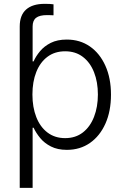

<svg xmlns="http://www.w3.org/2000/svg" viewBox="-20 -749 635 974"><path d="M80.1 -435.5V-614.7Q80.1 -671.9 112.5 -700.7Q145 -729.5 206.1 -729.5Q219.2 -729.5 231.4 -729Q243.7 -728.5 251.5 -727.1V-671.4Q243.2 -671.9 233.9 -672.1Q224.6 -672.4 218.8 -672.4Q180.7 -672.4 163.1 -658.7Q145.5 -645 145.5 -614.7V-435.5ZM80.1 204.1V-541H144V-437.5H150.4Q161.6 -463.4 182.9 -489Q204.1 -514.6 237.5 -531.5Q271 -548.3 318.8 -548.3Q385.7 -548.3 436 -513.4Q486.3 -478.5 514.6 -415.5Q543 -352.5 543 -269Q543 -185.1 514.9 -122.1Q486.8 -59.1 436.5 -23.9Q386.2 11.2 319.3 11.2Q272 11.2 238.5 -5.9Q205.1 -22.9 183.8 -48.8Q162.6 -74.7 150.4 -101.1H145.5V204.1ZM310.5 -48.3Q363.3 -48.3 400.4 -77.1Q437.5 -106 457 -156.2Q476.6 -206.5 476.6 -269.5Q476.6 -333 457 -382.6Q437.5 -432.1 400.4 -460.4Q363.3 -488.8 310.5 -488.8Q257.8 -488.8 220.7 -460.9Q183.6 -433.1 164.1 -383.8Q144.5 -334.5 144.5 -269.5Q144.5 -205.1 164.1 -155Q183.6 -105 220.9 -76.7Q258.3 -48.3 310.5 -48.3Z"/></svg>

Font: Inter 17pt Light
Style: Regular
Weight: 300
Version: Version 4.001;git-66647c0bb